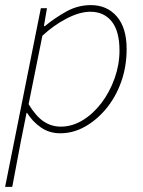

<svg xmlns="http://www.w3.org/2000/svg" viewBox="-20 -510 560 752"><path d="M0 222 140 -478H164L152 -408H156Q195 -440 240 -465Q285 -490 336 -490Q399 -490 437.5 -445.5Q476 -401 476 -318Q476 -249 454.5 -189Q433 -129 395.5 -84Q358 -39 312 -13.5Q266 12 216 12Q173 12 140 -11Q107 -34 86 -68H84L62 42L28 222ZM218 -14Q263 -14 304.5 -39.5Q346 -65 378 -107.5Q410 -150 429 -203.5Q448 -257 448 -312Q448 -388 417.5 -426Q387 -464 334 -464Q292 -464 241 -437.5Q190 -411 146 -370L92 -102Q121 -54 151.5 -34Q182 -14 218 -14Z"/></svg>

Font: Source Sans 3 VF
Style: Italic
Weight: 200
Italic angle: -11°
Designer: Paul D. Hunt
Foundry: Adobe Systems Incorporated
Version: Version 3.042;hotconv 1.0.118;makeotfexe 2.5.65603